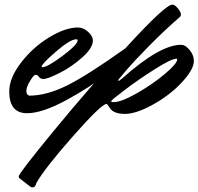

<svg xmlns="http://www.w3.org/2000/svg" viewBox="-20 -472 859 831"><path d="M310 -302Q284 -302 222 -248.5Q160 -195 160 -183Q160 -181 163 -181Q185 -181 250.5 -230Q316 -279 316 -297Q316 -302 310 -302ZM97 18Q20 18 20 -76Q20 -135 71.5 -201.5Q123 -268 193 -310.5Q263 -353 317 -353Q341 -353 361.5 -334Q382 -315 382 -297Q382 -264 335 -222.5Q288 -181 236.5 -155.5Q185 -130 168.5 -130Q152 -130 144 -145Q140 -148 133 -148Q126 -148 110 -121.5Q94 -95 94 -78.5Q94 -62 106 -58Q182 -58 271 -102.5Q360 -147 517 -259Q528 -267 550.5 -283Q573 -299 577 -302Q586 -295 586 -285Q586 -275 577 -267Q527 -217 447.5 -155Q368 -93 265 -37.5Q162 18 97 18Z M472 -30Q505 -30 572.5 -68.5Q640 -107 693.5 -152Q747 -197 747 -215Q747 -218 744 -218Q722 -218 651.5 -173.5Q581 -129 521 -83.5Q461 -38 461 -34Q461 -30 472 -30ZM726 -452Q737 -452 750 -435.5Q763 -419 763 -411Q763 -403 760 -400Q691 -340 626 -274Q561 -208 530 -172L500 -136Q492 -128 492 -125Q492 -122 494 -122Q496 -122 499 -125L508 -132Q672 -278 763 -278Q775 -278 785 -271Q819 -243 819 -207.5Q819 -172 768.5 -117Q718 -62 644 -20.5Q570 21 520.5 21Q471 21 455 -5L444 -21Q443 -22 441 -22Q419 -22 295.5 118Q172 258 137 321Q133 339 121 339Q115 339 110 335L65 300Q61 298 61 291Q61 279 212.5 94.5Q364 -90 530 -271Q696 -452 726 -452Z"/></svg>

Font: Mr Dafoe
Style: Regular
Weight: 400
Designer: Alejandro Paul
Foundry: Alejandro Paul
Version: Version 1.000